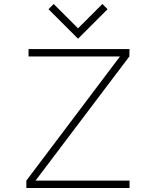

<svg xmlns="http://www.w3.org/2000/svg" viewBox="-20 -942 780 962"><path d="M629 -696 628 -659 158 -37H629V0H112V-37L581 -659H123V-696ZM223 -896 371 -748 519 -896 493 -922 371 -800 249 -922Z"/></svg>

Font: M Major Mono Display
Style: Regular
Weight: 400
Designer: Emre Parlak
Foundry: Emre Parlak
Version: Version 2.000; ttfautohint (v1.8) -l 8 -r 50 -G 200 -x 14 -D